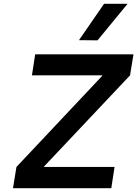

<svg xmlns="http://www.w3.org/2000/svg" viewBox="-20 -984 718 1004"><path d="M66 -111 515 -588V-590H147L164 -700H678L660 -590L210 -113L209 -111H579L562 0H48ZM393 -774 524 -964H647L490 -773Z"/></svg>

Font: Be Vietnam SemiBold
Style: Italic
Weight: 600
Italic angle: -9.556°
Designer: Gabriel Lam
Foundry: TypeRant
Version: Version 3.000